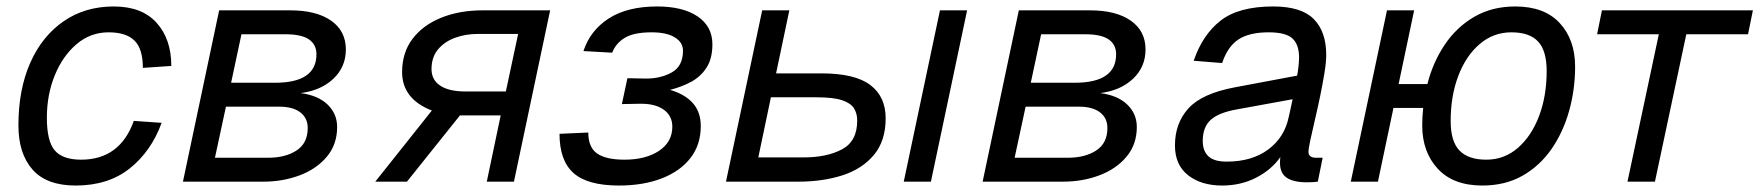

<svg xmlns="http://www.w3.org/2000/svg" viewBox="-20 -562 5443 594"><path d="M214 12Q124 12 80.5 -37.5Q37 -87 37 -174Q37 -285 73.5 -367.5Q110 -450 176.5 -496Q243 -542 332 -542Q419 -542 464.5 -491.5Q510 -441 510 -358L422 -352Q422 -411 396 -436.5Q370 -462 316 -462Q260 -462 217 -425.5Q174 -389 149.5 -329Q125 -269 125 -198Q125 -125 149.5 -96.5Q174 -68 231 -68Q351 -68 394 -188L480 -182Q448 -94 381.5 -41Q315 12 214 12Z M546 0 658 -530H878Q959 -530 1004.5 -498Q1050 -466 1050 -409Q1050 -355 1011.5 -318.5Q973 -282 910 -274Q964 -267 993.5 -238.5Q1023 -210 1023 -169Q1023 -115 991 -77Q959 -39 907 -19.5Q855 0 795 0ZM695 -306H831Q959 -306 959 -394Q959 -424 936 -440Q913 -456 863 -456H727ZM645 -74H810Q863 -74 897.5 -96.5Q932 -119 932 -166Q932 -197 909 -214.5Q886 -232 844 -232H679Z M1141 0 1316 -220Q1224 -256 1224 -339Q1224 -399 1256 -441.5Q1288 -484 1344.5 -507Q1401 -530 1473 -530H1682L1570 0H1486L1529 -205H1403L1239 0ZM1420 -279H1545L1583 -457H1458Q1420 -457 1387.5 -445Q1355 -433 1335 -409Q1315 -385 1315 -348Q1315 -315 1342 -297Q1369 -279 1420 -279Z M1895 12Q1798 12 1754.5 -26.5Q1711 -65 1711 -148L1800 -152Q1800 -106 1827.5 -87Q1855 -68 1912 -68Q1978 -68 2019 -95.5Q2060 -123 2060 -170Q2060 -204 2033 -223Q2006 -242 1959 -241L1904 -240L1921 -320L1975 -319Q2022 -318 2057.5 -337.5Q2093 -357 2093 -405Q2093 -431 2067.5 -446.5Q2042 -462 1996 -462Q1941 -462 1913 -445Q1885 -428 1874 -399L1785 -404Q1806 -468 1863.5 -505Q1921 -542 2013 -542Q2093 -542 2138.5 -511Q2184 -480 2184 -425Q2184 -381 2166 -353Q2148 -325 2118.5 -309Q2089 -293 2053 -284Q2098 -271 2123 -243.5Q2148 -216 2148 -172Q2148 -114 2116 -73Q2084 -32 2027 -10Q1970 12 1895 12Z M2776 0 2888 -530H2972L2860 0ZM2226 0 2338 -530H2422L2381 -335H2521Q2625 -335 2672.5 -299Q2720 -263 2720 -196Q2720 -126 2683.5 -82.5Q2647 -39 2586 -19.5Q2525 0 2450 0ZM2326 -75H2466Q2538 -75 2585 -100Q2632 -125 2632 -189Q2632 -211 2622 -227Q2612 -243 2585 -252Q2558 -261 2505 -261H2365Z M3020 0 3132 -530H3352Q3433 -530 3478.5 -498Q3524 -466 3524 -409Q3524 -355 3485.5 -318.5Q3447 -282 3384 -274Q3438 -267 3467.5 -238.5Q3497 -210 3497 -169Q3497 -115 3465 -77Q3433 -39 3381 -19.5Q3329 0 3269 0ZM3169 -306H3305Q3433 -306 3433 -394Q3433 -424 3410 -440Q3387 -456 3337 -456H3201ZM3119 -74H3284Q3337 -74 3371.5 -96.5Q3406 -119 3406 -166Q3406 -197 3383 -214.5Q3360 -232 3318 -232H3153Z M3940 -58Q3940 -67 3941 -76Q3914 -37 3866.5 -12.5Q3819 12 3761 12Q3696 12 3655.5 -20Q3615 -52 3615 -112Q3615 -181 3657 -227Q3699 -273 3801 -292L3993 -328Q3996 -344 3997.5 -359Q3999 -374 3999 -384Q3999 -424 3978.5 -443Q3958 -462 3905 -462Q3845 -462 3811.5 -440Q3778 -418 3761 -367L3673 -374Q3700 -454 3756 -498Q3812 -542 3919 -542Q4006 -542 4044.5 -503Q4083 -464 4083 -392Q4083 -370 4077.5 -336Q4072 -302 4064 -263.5Q4056 -225 4047.5 -189Q4039 -153 4033.5 -127Q4028 -101 4028 -93Q4028 -74 4051 -74H4072L4057 0Q4043 2 4023 2Q3982 2 3961 -12Q3940 -26 3940 -58ZM3701 -126Q3701 -95 3718.5 -78.5Q3736 -62 3775 -62Q3853 -62 3903.5 -99.5Q3954 -137 3967 -200Q3969 -210 3972.5 -224.5Q3976 -239 3979 -255L3809 -224Q3751 -214 3726 -191.5Q3701 -169 3701 -126Z M4159 0 4271 -530H4355L4307 -302H4396Q4413 -369 4449.5 -423.5Q4486 -478 4541 -510Q4596 -542 4668 -542Q4758 -542 4805.5 -490.5Q4853 -439 4853 -356Q4853 -285 4834.5 -219Q4816 -153 4780 -101Q4744 -49 4690.5 -18.5Q4637 12 4566 12Q4476 12 4428 -40Q4380 -92 4380 -174Q4380 -201 4383 -228H4291L4243 0ZM4578 -68Q4634 -68 4676 -104.5Q4718 -141 4741.5 -203Q4765 -265 4765 -342Q4765 -405 4738.5 -433.5Q4712 -462 4656 -462Q4600 -462 4557.5 -425.5Q4515 -389 4491.5 -327Q4468 -265 4468 -188Q4468 -124 4495.5 -96Q4523 -68 4578 -68Z M5015 0 5112 -456H4921L4936 -530H5403L5388 -456H5197L5100 0Z"/></svg>

Font: Geist Regular
Style: Italic
Weight: 400
Italic angle: -12°
Designer: Basement.studio, Andrés Briganti, Mateo Zaragoza
Foundry: Basement.studio, Vercel, Andrés Briganti, Guido Ferreyra, Mateo Zaragoza
Version: Version 1.500; ttfautohint (v1.8.4.7-5d5b)